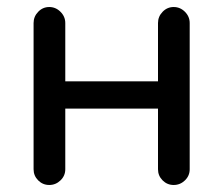

<svg xmlns="http://www.w3.org/2000/svg" viewBox="-20 -524 635 550"><path d="M432.6 -39.1V-458Q432.6 -476.6 445.8 -490.2Q459 -503.9 477.5 -503.9Q496.1 -503.9 509.8 -490.2Q523.4 -476.6 523.4 -458V-39.1Q523.4 -20.5 509.8 -7.3Q496.1 5.9 477.5 5.9Q459 5.9 445.8 -7.3Q432.6 -20.5 432.6 -39.1ZM76.2 -39.1V-458Q76.2 -476.6 89.4 -490.2Q102.5 -503.9 121.1 -503.9Q139.6 -503.9 153.3 -490.2Q167 -476.6 167 -458V-39.1Q167 -20.5 153.3 -7.3Q139.6 5.9 121.1 5.9Q102.5 5.9 89.4 -7.3Q76.2 -20.5 76.2 -39.1ZM134.8 -291H467.8V-212.9H134.8Z"/></svg>

Font: jf-openhuninn-2.1
Style: Regular
Weight: 400
Designer: [Kosugi Maru]
Designed by MOTOYA      

[Varela Round]
Joe Prince (Latin component); Avraham Cornfeld (Hebrew component)
Foundry: justfont Co., Ltd.
Version: 2.1